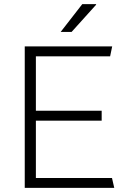

<svg xmlns="http://www.w3.org/2000/svg" viewBox="-20 -911 640 931"><path d="M100 0V-686H524L514 -638H154V-374H473V-326H154V-48H523L534 0ZM274 -756 379 -891H446V-888L327 -756Z"/></svg>

Font: Chivo Mono Thin
Style: Regular
Weight: 250
Designer: Hector Gatti
Foundry: Omnibus-Type
Version: Version 1.008